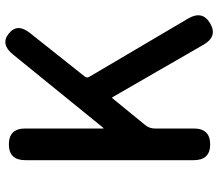

<svg xmlns="http://www.w3.org/2000/svg" viewBox="-68 -722 800 703"><g transform="rotate(-90 331.5 -370.0)"><path d="M155 0Q97 0 97 -60V-677Q97 -737 155 -737Q213 -737 213 -677V-393Q213 -388 216 -392L484 -722Q522 -769 561 -737Q600 -706 562 -659L404 -460Q397 -452 402 -443L616 -80Q646 -28 598 0Q550 28 520 -24L328 -357Q326 -361 323 -357L225 -237Q213 -222 213 -203V-60Q213 0 155 0Z"/></g></svg>

Font: Resource Han Rounded TW Medium
Style: Regular
Weight: 500
Designer: Cyano Hao (round all glyphs); Ryoko NISHIZUKA 西塚涼子 (kana, bopomofo & ideographs); Paul D. Hunt (Latin, Greek & Cyrillic)
Foundry: Cyano Hao
Version: 0.990